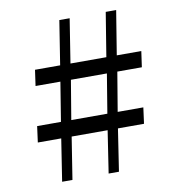

<svg xmlns="http://www.w3.org/2000/svg" viewBox="-85 -847 862 925"><g transform="rotate(-10 346.0 -385.0)"><path d="M176.5 -207H62L72.5 -285.5H189L220 -477H98.5L109.5 -554.5H232.5L266.5 -770H317L283 -554.5H458.5L493.5 -770H544.5L509.5 -554.5H629.5L618.5 -477H498.5L466.5 -285.5H592L581.5 -207H454L422.5 -0.5H372L403.5 -207H227.5L195 -0.5H144.5ZM416 -285.5 447.5 -477H271.5L239.5 -285.5Z"/></g></svg>

Font: Merriweather 60pt Medium
Style: Regular
Weight: 500
Version: Version 2.100